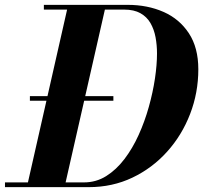

<svg xmlns="http://www.w3.org/2000/svg" viewBox="-58 -770 836 790"><path d="M65 -355.5V-374.5H408.5V-355.5ZM-37.5 0V-19.5H287.5Q337.5 -19.5 379 -45.5Q420.5 -71.5 454 -115.5Q487.5 -159.5 512.5 -214.8Q537.5 -270 554.2 -329.8Q571 -389.5 579.5 -446.5Q588 -503.5 588 -550Q588 -584.5 582 -616.8Q576 -649 561.2 -674.8Q546.5 -700.5 520 -715.5Q493.5 -730.5 453 -730.5H122.5V-750H467.5Q549 -750 614.8 -721Q680.5 -692 719.2 -633Q758 -574 758 -485Q758 -388.5 724.2 -301Q690.5 -213.5 629.5 -145.8Q568.5 -78 486.5 -39Q404.5 0 307.5 0ZM52.5 0 222.5 -750H378L207.5 0Z"/></svg>

Font: Bodoni Moda 11pt
Style: Bold Italic
Weight: 700
Italic angle: -13°
Designer: Owen Earl
Foundry: indestructible type
Version: Version 2.004